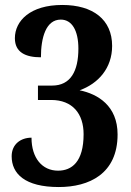

<svg xmlns="http://www.w3.org/2000/svg" viewBox="-20 -744 529 774"><path d="M217 10C339 10 454 -43 454 -202C454 -318 374 -365 301 -380C376 -407 432 -469 432 -559C432 -665 355 -724 231 -724C102 -724 40 -660 40 -590C40 -533 83 -513 145 -513C145 -592 165 -665 225 -665C270 -665 296 -621 296 -548C296 -458 265 -399 190 -399H133V-341H186C273 -341 317 -285 317 -203C317 -91 269 -56 214 -56C150 -56 107 -107 107 -189C64 -189 27 -163 27 -114C27 -44 80 10 217 10Z"/></svg>

Font: Noto Serif Devanagari Condensed
Style: Bold
Weight: 700
Width: 3
Designer: Universal Thirst, Indian Type Foundry and the Monotype Design Team
Foundry: Monotype Imaging Inc.
Version: Version 2.004